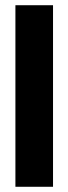

<svg xmlns="http://www.w3.org/2000/svg" viewBox="-20 -715 262 735"><path d="M39 0V-695H183V0Z"/></svg>

Font: Bricolage Grotesque 96pt Bricolage Grotesque 48pt Regular
Style: Bold
Weight: 700
Designer: Mathieu Triay
Foundry: Atelier Triay
Version: Version 1.001; ttfautohint (v1.8.4.7-5d5b);gftools[0.9.33.de